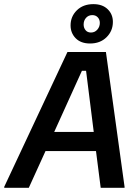

<svg xmlns="http://www.w3.org/2000/svg" viewBox="-52 -899 668 919"><path d="M-31.7 0V-5L270.8 -650H455L544.2 -5V0H430L407.5 -175.8H165.8L85.8 0ZM340 -560 207.5 -267.5H396.7L360 -560ZM379.2 -690.8Q335 -690.8 310.4 -715.8Q285.8 -740.8 285.8 -777.5Q285.8 -820 315.8 -849.6Q345.8 -879.2 395 -879.2Q438.3 -879.2 463.3 -855Q488.3 -830.8 488.3 -794.2Q488.3 -750.8 457.9 -720.8Q427.5 -690.8 379.2 -690.8ZM383.3 -743.3Q401.7 -743.3 413.8 -757.1Q425.8 -770.8 425.8 -789.2Q425.8 -805.8 415.8 -816.2Q405.8 -826.7 390 -826.7Q371.7 -826.7 360 -813.8Q348.3 -800.8 348.3 -781.7Q348.3 -765.8 357.5 -754.6Q366.7 -743.3 383.3 -743.3Z"/></svg>

Font: Familjen Grotesk Medium
Style: Italic
Weight: 500
Italic angle: -9.46201°
Designer: Anders Wikstroem, Jonas Baeckman, Matilda Gysing, Kristian Moeller
Foundry: Familjen STHLM AB
Version: Version 2.002; ttfautohint (v1.8.4.7-5d5b)